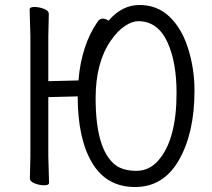

<svg xmlns="http://www.w3.org/2000/svg" viewBox="-20 -733 851 771"><path d="M177 1Q177 11 158 11Q139 11 119.5 3.5Q100 -4 100 -17L102 -106V-589L99 -695Q99 -705 118 -705Q137 -705 156.5 -697.5Q176 -690 176 -677L174 -588V-407L295 -410Q307 -552 372 -646Q380 -658 392.5 -658Q405 -658 416 -650Q470 -713 540.5 -713Q611 -713 660.5 -666Q710 -619 735.5 -538Q761 -457 761 -369Q761 -200 699 -91Q637 18 522.5 18Q408 18 350 -79Q292 -176 292 -346L174 -343V-105ZM444 -70Q475 -47 527.5 -47Q580 -47 616 -89Q689 -172 689 -360Q689 -481 654 -560Q615 -648 535 -648Q511 -648 481.5 -628.5Q452 -609 425 -570Q364 -482 364 -339Q364 -131 444 -70Z"/></svg>

Font: LXGW WenKai TC
Style: Regular
Weight: 400
Designer: LXGW / Fontworks Inc.
Foundry: LXGW / Fontworks Inc.
Version: Version 1.330